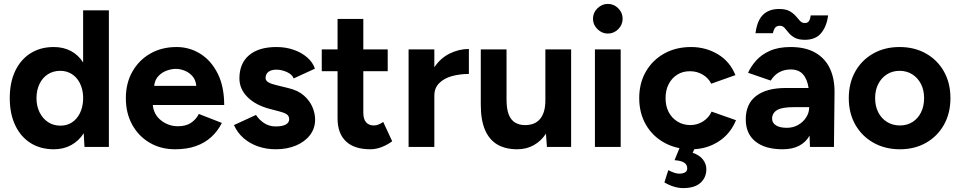

<svg xmlns="http://www.w3.org/2000/svg" viewBox="-20 -753 4921 984"><path d="M256 12Q187 12 136.5 -20Q86 -52 58 -111Q30 -170 30 -250Q30 -331 58 -389.5Q86 -448 136.5 -480Q187 -512 256 -512Q305 -512 343.5 -491.5Q382 -471 406 -433V-700H538V0H413L409 -70Q384 -31 345 -9.5Q306 12 256 12ZM290 -109Q323 -109 348.5 -125.5Q374 -142 389 -172Q404 -202 406 -240V-260Q404 -298 389 -327.5Q374 -357 348 -373.5Q322 -390 289 -390Q253 -390 225.5 -372.5Q198 -355 182.5 -323Q167 -291 167 -250Q167 -209 183 -177Q199 -145 226.5 -127Q254 -109 290 -109Z M878 12Q804 12 747 -21.5Q690 -55 657.5 -114Q625 -173 625 -250Q625 -327 658.5 -386Q692 -445 750.5 -478.5Q809 -512 885 -512Q951 -512 1006.5 -477.5Q1062 -443 1095.5 -376.5Q1129 -310 1129 -215H763Q768 -165 806 -135.5Q844 -106 892 -106Q933 -106 959 -123.5Q985 -141 999 -169L1117 -123Q1096 -81 1062.5 -50.5Q1029 -20 983 -4Q937 12 878 12ZM770 -313H986Q983 -344 966 -363Q949 -382 926 -391Q903 -400 881 -400Q860 -400 835.5 -391.5Q811 -383 792.5 -364Q774 -345 770 -313Z M1393 12Q1345 12 1303 -2.5Q1261 -17 1229 -44.5Q1197 -72 1179 -112L1292 -164Q1307 -140 1333 -122.5Q1359 -105 1393 -105Q1426 -105 1444 -114.5Q1462 -124 1462 -142Q1462 -160 1447.5 -168.5Q1433 -177 1408 -183L1362 -195Q1290 -214 1248.5 -255.5Q1207 -297 1207 -351Q1207 -428 1256.5 -470Q1306 -512 1397 -512Q1444 -512 1484.5 -498Q1525 -484 1554 -459Q1583 -434 1594 -401L1485 -351Q1478 -371 1451 -383.5Q1424 -396 1397 -396Q1370 -396 1355.5 -384.5Q1341 -373 1341 -353Q1341 -340 1355 -331.5Q1369 -323 1395 -317L1460 -301Q1509 -289 1538.5 -262.5Q1568 -236 1581.5 -203.5Q1595 -171 1595 -140Q1595 -95 1568.5 -60.5Q1542 -26 1496.5 -7Q1451 12 1393 12Z M1878 12Q1795 12 1752.5 -29Q1710 -70 1710 -146V-388H1629V-500H1710V-656H1842V-500H1967V-388H1842V-175Q1842 -143 1856 -126.5Q1870 -110 1897 -110Q1907 -110 1919 -114.5Q1931 -119 1944 -128L1990 -29Q1966 -11 1936.5 0.5Q1907 12 1878 12Z M2074 0V-500H2206V-408Q2237 -455 2284.5 -478.5Q2332 -502 2383 -502V-374Q2337 -374 2296.5 -363Q2256 -352 2231 -327Q2206 -302 2206 -263V0Z M2631 12Q2571 12 2529.5 -12Q2488 -36 2466 -86.5Q2444 -137 2444 -217V-500H2576V-244Q2576 -194 2587.5 -165.5Q2599 -137 2620.5 -124.5Q2642 -112 2669 -112Q2721 -111 2748 -143.5Q2775 -176 2775 -238V-500H2907V0H2783L2778 -68Q2753 -30 2715.5 -9Q2678 12 2631 12Z M3029 0V-500H3161V0ZM3095 -581Q3065 -581 3042 -603.5Q3019 -626 3019 -657Q3019 -688 3042 -710.5Q3065 -733 3095 -733Q3126 -733 3148.5 -710.5Q3171 -688 3171 -657Q3171 -626 3148.5 -603.5Q3126 -581 3095 -581Z M3524 12Q3446 12 3385 -21.5Q3324 -55 3290 -114.5Q3256 -174 3256 -250Q3256 -327 3290 -386Q3324 -445 3384 -478.5Q3444 -512 3522 -512Q3597 -512 3659 -475Q3721 -438 3749 -368L3625 -324Q3611 -353 3581.5 -370.5Q3552 -388 3516 -388Q3479 -388 3451 -370.5Q3423 -353 3407 -322Q3391 -291 3391 -250Q3391 -209 3407 -178.5Q3423 -148 3452 -130Q3481 -112 3518 -112Q3554 -112 3583.5 -131Q3613 -150 3627 -181L3752 -137Q3723 -66 3661.5 -27Q3600 12 3524 12ZM3481 211Q3459 211 3435 204Q3411 197 3385 182L3405 119Q3420 127 3434.5 132Q3449 137 3461 137Q3478 137 3490 131Q3502 125 3502 110Q3502 90 3485.5 80Q3469 70 3437 68L3467 -5L3543 1L3530 30Q3565 42 3582.5 64.5Q3600 87 3600 114Q3600 157 3570 184Q3540 211 3481 211Z M3991 12Q3901 12 3851.5 -28Q3802 -68 3802 -141Q3802 -221 3855.5 -261.5Q3909 -302 4006 -302H4124Q4117 -348 4095 -372.5Q4073 -397 4032 -397Q4000 -397 3974 -383Q3948 -369 3930 -340L3814 -380Q3828 -412 3855 -442.5Q3882 -473 3925.5 -492.5Q3969 -512 4032 -512Q4108 -512 4158.5 -483Q4209 -454 4233.5 -401.5Q4258 -349 4257 -277L4254 0H4131L4129 -58Q4110 -24 4075.5 -6Q4041 12 3991 12ZM4013 -98Q4045 -98 4071 -113Q4097 -128 4112 -152Q4127 -176 4127 -202V-204H4052Q3987 -204 3962 -188.5Q3937 -173 3937 -145Q3937 -123 3957 -110.5Q3977 -98 4013 -98ZM4105 -549Q4072 -549 4052.5 -560Q4033 -571 4022 -585Q4011 -599 4001 -610Q3991 -621 3976 -621Q3964 -621 3955.5 -614Q3947 -607 3941 -583H3852Q3857 -624 3871.5 -651.5Q3886 -679 3911.5 -693Q3937 -707 3972 -707Q4007 -707 4026.5 -696Q4046 -685 4058 -671Q4070 -657 4080 -646Q4090 -635 4105 -635Q4120 -635 4126.5 -646Q4133 -657 4135 -674H4224Q4217 -618 4188.5 -583.5Q4160 -549 4105 -549Z M4592 12Q4516 12 4456.5 -21.5Q4397 -55 4363.5 -114Q4330 -173 4330 -250Q4330 -327 4363 -386Q4396 -445 4455 -478.5Q4514 -512 4590 -512Q4667 -512 4726 -478.5Q4785 -445 4818 -386Q4851 -327 4851 -250Q4851 -173 4818 -114Q4785 -55 4726.5 -21.5Q4668 12 4592 12ZM4592 -110Q4629 -110 4657 -128Q4685 -146 4700.5 -177.5Q4716 -209 4716 -250Q4716 -291 4700 -322.5Q4684 -354 4655.5 -372Q4627 -390 4590 -390Q4554 -390 4525.5 -372Q4497 -354 4481 -322.5Q4465 -291 4465 -250Q4465 -209 4481 -177.5Q4497 -146 4526 -128Q4555 -110 4592 -110Z"/></svg>

Font: Figtree Light
Style: Bold
Weight: 700
Version: Version 2.002